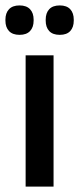

<svg xmlns="http://www.w3.org/2000/svg" viewBox="-22 -688 292 708"><path d="M72.5 0V-484H175.5V0ZM50 -559.5Q24.5 -559.5 11.2 -573.5Q-2 -587.5 -2 -612V-615.5Q-2 -640 11.2 -654Q24.5 -668 50 -668Q75.5 -668 88.8 -654Q102 -640 102 -615.5V-612Q102 -587.5 88.8 -573.5Q75.5 -559.5 50 -559.5ZM198.5 -559.5Q172.5 -559.5 159.5 -573.5Q146.5 -587.5 146.5 -612V-615.5Q146.5 -640 159.5 -654Q172.5 -668 198.5 -668Q224 -668 237 -654Q250 -640 250 -615.5V-612Q250 -587.5 237 -573.5Q224 -559.5 198.5 -559.5Z"/></svg>

Font: Anek Gurmukhi Medium SemiExpanded
Style: Regular
Weight: 500
Width: 6
Version: Version 1.003